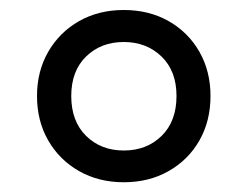

<svg xmlns="http://www.w3.org/2000/svg" viewBox="-20 -769 495 384"><path d="M227.5 -404.5Q177.5 -404.5 138.2 -426.8Q99 -449 76.5 -488Q54 -527 54 -577Q54 -626.5 76.5 -665.5Q99 -704.5 138.2 -726.8Q177.5 -749 227.5 -749Q278 -749 317.2 -726.8Q356.5 -704.5 378.8 -665.5Q401 -626.5 401 -577Q401 -527 378.8 -488Q356.5 -449 317.2 -426.8Q278 -404.5 227.5 -404.5ZM227.5 -468Q273.5 -468 303.2 -497.2Q333 -526.5 333 -577Q333 -627 303 -656Q273 -685 227.5 -685Q182 -685 152.2 -656Q122.5 -627 122.5 -577Q122.5 -526.5 152.2 -497.2Q182 -468 227.5 -468Z"/></svg>

Font: Encode Sans Condensed Condensed Medium
Style: Regular
Weight: 500
Width: 3
Designer: Multiple Designers
Foundry: Impallari Type
Version: Version 3.000; ttfautohint (v1.8.3) -l 8 -r 50 -G 200 -x 14 